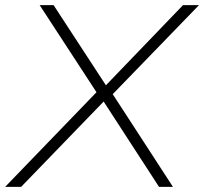

<svg xmlns="http://www.w3.org/2000/svg" viewBox="-30 -725 792 745"><path d="M-10 0 351 -374V-357L124 -705H178L383 -391H378L680 -705H742L401 -353L400 -371L641 0H587L367 -339L379 -338L52 0Z"/></svg>

Font: Nunito Sans 10pt SemiExpanded ExtraLight
Style: Italic
Weight: 250
Width: 6
Italic angle: -9°
Designer: Vernon Adams
Foundry: Vernon Adams
Version: Version 3.101;gftools[0.9.27]